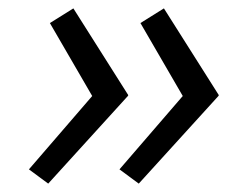

<svg xmlns="http://www.w3.org/2000/svg" viewBox="-20 -490 542 458"><path d="M311 -52 265 -86 422 -268 420 -254 315 -435 371 -470 502 -263 501 -261ZM95 -52 49 -86 206 -268 204 -254 99 -435 155 -470 286 -263 285 -261Z"/></svg>

Font: Lexend Light
Style: Italic
Weight: 300
Italic angle: -8.13011°
Designer: Bonnie Shaver-Troup, Thomas Jockin
Foundry: Lexend
Version: Version 1.007